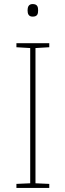

<svg xmlns="http://www.w3.org/2000/svg" viewBox="-20 -927 323 947"><path d="M141 -907C121 -907 116 -892 116 -876C116 -859 121 -845 141 -845C165 -845 168 -859 168 -876C168 -892 165 -907 141 -907ZM223 0V-20L155 -23V-690L223 -694V-714H61V-694L129 -690V-23L61 -20V0Z"/></svg>

Font: Noto Sans Sinhala Thin
Style: Regular
Weight: 100
Designer: Jelle Bosma - Monotype Design Team
Foundry: Monotype Imaging Inc.
Version: Version 2.006